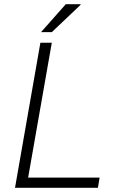

<svg xmlns="http://www.w3.org/2000/svg" viewBox="-20 -888 536 908"><path d="M51 0 171 -686H225L113 -48H451L443 0ZM174 -736 291 -868H361V-865L225 -736Z"/></svg>

Font: Archivo SemiBold Thin
Style: Italic
Weight: 250
Italic angle: -10°
Version: Version 2.001